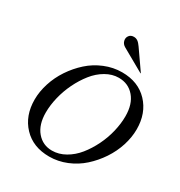

<svg xmlns="http://www.w3.org/2000/svg" viewBox="-217 -1100 1183 1260"><g transform="rotate(30 374.5 -470.5)"><path d="M480 -710Q602.5 -710 675.8 -632.6Q749 -555.2 749 -433.1Q749 -372.6 728.8 -309.1Q708.5 -245.6 670.9 -189.2Q633.3 -132.8 583.7 -88.1Q534.2 -43.5 470.5 -17.3Q406.7 8.8 339.8 8.8Q217.3 8.8 144 -68.6Q70.8 -146 70.8 -268.1Q70.8 -328.6 91.1 -392.1Q111.3 -455.6 148.9 -512Q186.5 -568.4 236.1 -613Q285.6 -657.7 349.4 -683.8Q413.1 -710 480 -710ZM335.9 -34.2Q387.7 -34.2 436 -61.8Q484.4 -89.4 521 -134.8Q557.6 -180.2 585.4 -236.8Q613.3 -293.5 627.7 -354.2Q642.1 -415 642.1 -470.2Q642.1 -562.5 596.9 -615.2Q551.8 -668 479 -668Q429.2 -668 381.6 -640.4Q334 -612.8 297.6 -566.9Q261.2 -521 233.6 -464.4Q206.1 -407.7 191.4 -346.9Q176.8 -286.1 176.8 -231Q176.8 -139.6 221.4 -86.9Q266.1 -34.2 335.9 -34.2ZM588.9 -765.1H585L414.1 -861.8Q393.1 -874 387.7 -895.3Q382.3 -916.5 394.3 -933.3Q406.2 -950.2 430.2 -950.2Q446.8 -950.2 460 -940.9Q473.1 -931.6 487.8 -910.2Z"/></g></svg>

Font: Redaction
Style: Italic
Weight: 400
Designer: Jeremy Mickel / Forest Young
Foundry: MCKL
Version: Version 2.001;hotconv 1.0.113;makeotfexe 2.5.65598 DEVELOPME